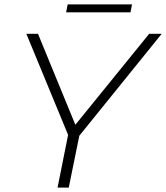

<svg xmlns="http://www.w3.org/2000/svg" viewBox="-20 -854 756 874"><path d="M242 0 290 -240 100 -700H153L323 -286L659 -700H716L341 -236L293 0ZM281 -798 288 -834H581L574 -798Z"/></svg>

Font: Montserrat Light
Style: Italic
Weight: 300
Italic angle: -11.3°
Designer: Julieta Ulanovsky
Foundry: Julieta Ulanovsky
Version: Version 9.000; ttfautohint (v1.8.4.7-5d5b)